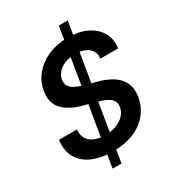

<svg xmlns="http://www.w3.org/2000/svg" viewBox="-217 -957 1082 1186"><g transform="rotate(-30 324.0 -364.0)"><path d="M233.4 102.1 387.7 -829.6H451.2L296.9 102.1ZM289.6 11.2Q204.6 11.2 144 -15.6Q83.5 -42.5 54.7 -93.8Q25.9 -145 35.6 -217.8H163.6Q159.7 -178.7 175.8 -152.3Q191.9 -126 223.6 -112.8Q255.4 -99.6 297.9 -99.6Q341.3 -99.6 376.7 -112.8Q412.1 -126 435.1 -149.7Q458 -173.3 462.9 -205.1Q467.8 -232.9 455.1 -251.5Q442.4 -270 415 -283Q387.7 -295.9 348.1 -306.2L269.5 -327.1Q182.6 -349.6 137.5 -397Q92.3 -444.3 105 -523.9Q115.2 -587.9 155.8 -636Q196.3 -684.1 258.5 -710.9Q320.8 -737.8 397.9 -737.8Q475.6 -737.8 532 -710.7Q588.4 -683.6 615.7 -635.7Q643.1 -587.9 634.3 -524.4H508.8Q512.2 -573.2 479.5 -600.1Q446.8 -627 387.2 -627Q345.7 -627 313.7 -614.5Q281.7 -602.1 262 -580.1Q242.2 -558.1 237.3 -530.3Q232.4 -501 246.8 -481.7Q261.2 -462.4 287.8 -450.4Q314.5 -438.5 345.7 -430.2L411.6 -413.1Q453.1 -402.8 489 -386.2Q524.9 -369.6 550.8 -345Q576.7 -320.3 588.4 -285.4Q600.1 -250.5 592.3 -203.6Q582 -139.6 543.2 -91.1Q504.4 -42.5 440.4 -15.6Q376.5 11.2 289.6 11.2Z"/></g></svg>

Font: Inter 17pt SemiBold
Style: Italic
Weight: 600
Italic angle: -9.3988°
Version: Version 4.001;git-66647c0bb